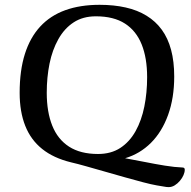

<svg xmlns="http://www.w3.org/2000/svg" viewBox="-20 -672 793 798"><path d="M681.2 105.7Q672 105.7 660.9 103.4Q649.7 101.2 631.6 98.5Q609.1 94.6 574.5 85.5Q540 76.4 499.5 65Q459 53.6 417.2 41.6Q375.5 29.7 338.8 19.3Q302.2 8.9 275.7 2.8Q202.7 -14.9 155.4 -52.8Q108 -90.7 84.9 -149.1Q61.7 -207.6 61.7 -286.1Q61.7 -379.1 83.4 -447.6Q105 -516 147.1 -561.6Q189.1 -607.1 251.1 -629.6Q313 -652 394 -652Q453.5 -652 502.4 -640.9Q551.4 -629.9 589.1 -606.7Q626.9 -583.6 652.5 -548.4Q678.1 -513.3 691.1 -464.8Q704.1 -416.3 704.1 -353.9Q704.1 -264.8 678.6 -194.3Q653.1 -123.9 607.3 -78.2Q561.4 -32.5 499.9 -14.3Q539.4 -7.4 581.9 1.2Q624.5 9.8 665.4 16.4Q706.3 23 739 24.2Q744.3 24.5 746.1 27Q747.9 29.5 747.9 33.4Q747.9 43.7 742.7 55.8Q737.5 67.9 727.9 79.3Q718.3 90.8 706.2 98.3Q694.1 105.7 681.2 105.7ZM387.4 -32Q441.5 -32 480.1 -57.2Q518.6 -82.4 543.5 -126.9Q568.3 -171.4 579.9 -229.1Q591.5 -286.7 591.5 -351.3Q591.5 -430.9 568.8 -487.4Q546.1 -543.9 499.4 -574Q452.6 -604.2 378.5 -604.2Q324.6 -604.2 286.1 -579Q247.6 -553.9 222.6 -509.3Q197.5 -464.8 185.9 -407.7Q174.3 -350.6 174.3 -286.3Q174.3 -207 197.1 -150Q219.8 -93 267 -62.5Q314.3 -32 387.4 -32Z"/></svg>

Font: Briem Hand Thin
Style: Regular
Weight: 100
Designer: Gunnlaugur SE Briem, Eben Sorkin
Foundry: Sorkin Type Co.
Version: Version 1.003